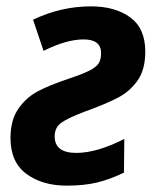

<svg xmlns="http://www.w3.org/2000/svg" viewBox="-20 -574 496 604"><path d="M13 -140Q13 -196 37.5 -231.5Q62 -267 98.5 -286.5Q135 -306 195 -326Q240 -341 261.5 -352Q283 -363 290.5 -375Q298 -387 298 -407Q298 -450 243 -450Q189 -450 117 -414L84 -512Q172 -554 266 -554Q342 -554 389.5 -519.5Q437 -485 437 -412Q437 -355 413 -321Q389 -287 352.5 -267.5Q316 -248 247 -223Q194 -203 173 -188Q152 -173 152 -145Q152 -93 220 -93Q285 -93 371 -137L370 -31Q327 -10 286 0Q245 10 190 10Q113 10 63 -27Q13 -64 13 -140Z"/></svg>

Font: Noto Sans Display
Style: Bold Italic
Weight: 700
Italic angle: -12°
Designer: Monotype Design team
Foundry: Monotype Imaging Inc.
Version: Version 1.000